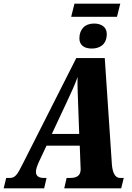

<svg xmlns="http://www.w3.org/2000/svg" viewBox="-55 -1032 725 1052"><path d="M335 -940H586L604 -1012H353ZM448 -766C488 -766 530 -785 530 -846C530 -884 500 -903 460 -903C410 -903 380 -871 380 -822C380 -784 407 -766 448 -766ZM-35 0H187L200 -57H187C157 -57 142 -67 142 -91C142 -105 148 -123 160 -149L200 -234H382L386 -127C386 -120 387 -112 387 -105C387 -69 365 -57 329 -57H310L297 0H609L623 -57H604C569 -57 559 -99 557 -147L519 -714H363L70 -135C39 -72 27 -57 -2 -57H-21ZM311 -473C340 -536 353 -562 370 -610C369 -562 371 -523 373 -464L379 -298H229Z"/></svg>

Font: Noto Serif ExtraCondensed Black
Style: Italic
Weight: 900
Width: 2
Italic angle: -12°
Designer: Monotype Design Team
Foundry: Monotype Imaging Inc.
Version: Version 2.014